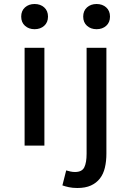

<svg xmlns="http://www.w3.org/2000/svg" viewBox="-20 -728 640 960"><path d="M103 0V-489H202V0ZM153 -582Q124 -582 105 -599Q86 -616 86 -645Q86 -674 105 -691Q124 -708 153 -708Q182 -708 201 -691Q220 -674 220 -645Q220 -616 201 -599Q182 -582 153 -582ZM367 212Q343 212 324.5 208Q306 204 292 199L311 124Q321 127 332 129.5Q343 132 355 132Q390 132 401.5 108.5Q413 85 413 41V-489H512V40Q512 78 504.5 110Q497 142 479.5 164.5Q462 187 434.5 199.5Q407 212 367 212ZM463 -582Q434 -582 415 -599Q396 -616 396 -645Q396 -674 415 -691Q434 -708 463 -708Q492 -708 511 -691Q530 -674 530 -645Q530 -616 511 -599Q492 -582 463 -582Z"/></svg>

Font: SauceCodePro Nerd Font Mono
Style: Regular
Weight: 500
Monospace: yes
Designer: Paul D. Hunt, Teo Tuominen
Foundry: Adobe Systems Incorporated
Version: Version 2.030;PS 1.000;hotconv 16.6.51;makeotf.lib2.5.65220;